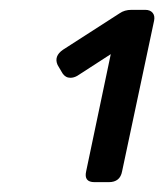

<svg xmlns="http://www.w3.org/2000/svg" viewBox="-20 -720 334 390"><path d="M108 -619 223 -693Q233 -700 247 -700H275Q285 -700 290 -694Q295 -688 293 -678L228 -372Q224 -350 201 -350H172Q150 -350 155 -372L205 -610L137 -566Q130 -562 123 -562Q113 -562 107 -571L97 -588Q89 -606 108 -619Z"/></svg>

Font: SVN-Rubik
Style: Italic
Weight: 400
Italic angle: -12°
Designer: Hubert and Fischer
Foundry: Hubert & Fischer
Version: Version 2.101; ttfautohint (v1.8.3)